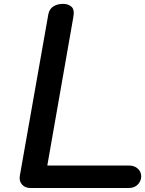

<svg xmlns="http://www.w3.org/2000/svg" viewBox="-20 -948 732 968"><path d="M134.5 0Q106 0 90.8 -17.8Q75.5 -35.5 80 -62L223.5 -875Q228.5 -902.5 248.8 -915.5Q269 -928.5 298.5 -928.5Q323.5 -928.5 340.2 -914.2Q357 -900 349.5 -860.5L218.5 -113.5H628.5Q658 -113.5 675 -97.5Q692 -81.5 692 -59Q692 -36 675 -18Q658 0 628.5 0Z"/></svg>

Font: Edu AU VIC WA NT Pre SemiBold
Style: Regular
Weight: 600
Designer: Tina and Corey Anderson, Eben Sorkin, Mirko Velimirovic
Foundry: Google for Education
Version: Version 1.001